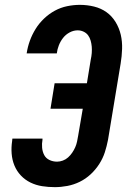

<svg xmlns="http://www.w3.org/2000/svg" viewBox="-20 -763 540 791"><path d="M206 8Q179 8 153.5 4Q128 0 105.5 -11Q83 -22 66 -40Q49 -58 39.5 -81Q30 -104 28 -130Q26 -156 30 -182L31 -192H155V-187Q152 -171 153.5 -154.5Q155 -138 162 -124.5Q169 -111 183.5 -104Q198 -97 215 -97Q227 -97 239 -101.5Q251 -106 260.5 -114.5Q270 -123 277.5 -134Q285 -145 290 -156.5Q295 -168 297.5 -180Q300 -192 302 -204L321 -315H188L205 -420H338L354 -518Q357 -531 358 -544.5Q359 -558 358 -570.5Q357 -583 353.5 -595.5Q350 -608 343 -617.5Q336 -627 324.5 -632.5Q313 -638 300 -638Q283 -638 267 -629.5Q251 -621 240 -607Q229 -593 222.5 -576.5Q216 -560 214 -543H90V-544Q94 -570 103 -595Q112 -620 126.5 -643.5Q141 -667 161.5 -686.5Q182 -706 206 -719Q230 -732 256.5 -737.5Q283 -743 309 -743Q339 -743 367.5 -736Q396 -729 418.5 -713Q441 -697 456 -672.5Q471 -648 477.5 -620Q484 -592 483 -561.5Q482 -531 477 -501L425 -187Q420 -161 412 -136Q404 -111 389 -87.5Q374 -64 353.5 -45Q333 -26 308.5 -14Q284 -2 257.5 3Q231 8 206 8Z"/></svg>

Font: Iosevka Extrabold Oblique
Style: Regular
Weight: 800
Italic angle: -9°
Monospace: yes
Designer: Belleve Invis
Foundry: Belleve Invis
Version: Version 32.5.0; ttfautohint (v1.8.4)